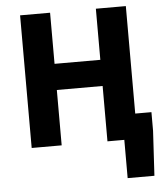

<svg xmlns="http://www.w3.org/2000/svg" viewBox="-57 -702 803 940"><g transform="rotate(-5 344.5 -232.0)"><path d="M532.1 188V0H504.2V-123.6H676.2V-31.8L663.6 188ZM76.9 0V-651.8H224.3V-400.6H449.3V-651.8H596.6V0H449.3V-272.1H224.3V0Z"/></g></svg>

Font: Source Sans 3
Style: Regular
Weight: 200
Designer: Paul D. Hunt
Foundry: Adobe
Version: Version 3.046;hotconv 1.0.118;makeotfexe 2.5.65603